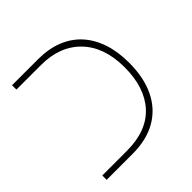

<svg xmlns="http://www.w3.org/2000/svg" viewBox="-158 -711 838 838"><g transform="rotate(-45 260.5 -292.0)"><path d="M35 0V-27H187Q310 -27 374 -97Q438 -167 438 -292Q438 -417 370.5 -487Q303 -557 187 -557H35V-584H195Q260 -584 310.5 -564Q361 -544 395.5 -506Q430 -468 448 -414Q466 -360 466 -292Q466 -201 434.5 -135.5Q403 -70 342.5 -35Q282 0 195 0Z"/></g></svg>

Font: Noto Sans Hebrew Thin
Style: Regular
Weight: 250
Designer: Monotype Design Team
Foundry: Monotype Imaging Inc.
Version: Version 2.003